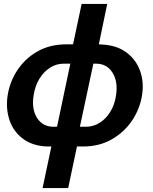

<svg xmlns="http://www.w3.org/2000/svg" viewBox="-20 -750 783 983"><path d="M198 213 243 0H221Q146 -3 97 -40Q48 -77 28.5 -135.5Q9 -194 19 -261Q30 -332 69.5 -391.5Q109 -451 172.5 -487Q236 -523 320 -523H354L398 -730H529L486 -523L503 -522Q579 -518 628 -481Q677 -444 697.5 -386.5Q718 -329 707 -261Q696 -192 656 -132.5Q616 -73 552 -36.5Q488 0 406 0H374L329 213ZM254 -101H272L340 -424H306Q268 -424 235.5 -403Q203 -382 181 -345.5Q159 -309 152 -261Q141 -191 170 -146Q199 -101 254 -101ZM389 -101H420Q458 -101 490.5 -121.5Q523 -142 545 -178Q567 -214 574 -261Q585 -332 556 -378Q527 -424 472 -424H458Z"/></svg>

Font: Raleway
Style: Bold Italic
Weight: 700
Italic angle: -12°
Designer: Matt McInerney, Pablo Impallari, Rodrigo Fuenzalida
Foundry: Matt McInerney, Pablo Impallari, Rodrigo Fuenzalida
Version: Version 4.101;RELEASE